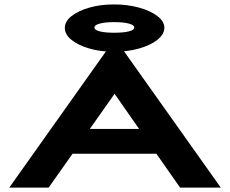

<svg xmlns="http://www.w3.org/2000/svg" viewBox="-20 -848 1040 868"><path d="M794 0 687 -153H308L200 0H22L472 -634H528L978 0ZM498 -424 386 -265H609ZM495 -614Q435 -614 384.5 -628.5Q334 -643 303.5 -667.5Q273 -692 273 -722Q273 -751 303 -775Q333 -799 383.5 -813.5Q434 -828 495 -828Q557 -828 609 -813.5Q661 -799 692 -775Q723 -751 723 -723Q723 -693 691.5 -668Q660 -643 608 -628.5Q556 -614 495 -614ZM497 -700Q537 -700 562 -706Q587 -712 587 -724Q587 -735 562 -741.5Q537 -748 497 -748Q456 -748 431.5 -741.5Q407 -735 407 -724Q407 -712 431.5 -706Q456 -700 497 -700Z"/></svg>

Font: Inconsolata UltraExpanded Black
Style: Regular
Weight: 900
Width: 9
Monospace: yes
Designer: Raph Levien, Cyreal, Brenton Simpson
Foundry: Raph Levien, Cyreal, Google
Version: Version 3.001; ttfautohint (v1.8.2.53-6de2)